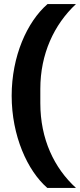

<svg xmlns="http://www.w3.org/2000/svg" viewBox="-20 -780 391 938"><path d="M37 -312C37 -117 114 54 211 138H351C245 41 177 -100 177 -276V-346C177 -516 244 -660 351 -760H212C112 -673 37 -505 37 -312Z"/></svg>

Font: IBM Plex Sans Thai Looped
Style: Bold
Weight: 700
Designer: Mike Abbink, Paul van der Laan, Pieter van Rosmalen, Ben Mitchell, Mark Frömberg
Foundry: Bold Monday
Version: Version 1.1